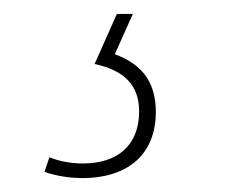

<svg xmlns="http://www.w3.org/2000/svg" viewBox="-20 -29 324 276"><path d="M98 227C166 227 204 191 204 132C204 86 181 62 145 49L171 -9H148L116 63C158 72 180 93 180 131C180 180 149 206 99 206C83 206 65 203 51 197L44 218C63 225 85 227 98 227Z"/></svg>

Font: Noto Serif Condensed Thin
Style: Italic
Weight: 100
Width: 3
Italic angle: -12°
Designer: Monotype Design Team
Foundry: Monotype Imaging Inc.
Version: Version 2.013